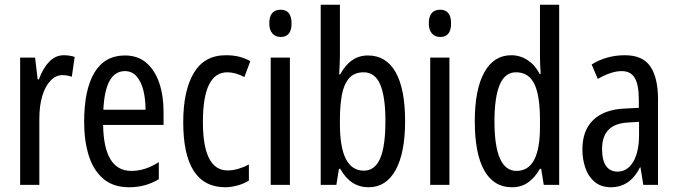

<svg xmlns="http://www.w3.org/2000/svg" viewBox="-20 -780 2859 810"><path d="M249 -547Q273 -547 295 -540L283 -456Q266 -463 243 -463Q215 -463 192.5 -439Q170 -415 158 -374Q146 -333 146 -280V0H65V-537H128L139 -445H144Q161 -492 187.5 -519.5Q214 -547 249 -547Z M507 -546Q562 -546 598 -514.5Q634 -483 652 -429.5Q670 -376 670 -309V-253H415Q418 -59 534 -59Q563 -59 591.5 -68Q620 -77 650 -96V-24Q594 10 525 10Q457 10 415 -26.5Q373 -63 354 -125Q335 -187 335 -265Q335 -402 378.5 -474Q422 -546 507 -546ZM507 -480Q466 -480 443 -440Q420 -400 416 -317H594Q594 -361 585 -398Q576 -435 556.5 -457.5Q537 -480 507 -480Z M931 10Q753 10 753 -265Q753 -397 797.5 -472Q842 -547 933 -547Q965 -547 990 -540.5Q1015 -534 1036 -522L1011 -455Q973 -475 939 -475Q836 -475 836 -266Q836 -61 940 -61Q962 -61 984.5 -67.5Q1007 -74 1030 -86V-18Q1009 -5 981.5 2.5Q954 10 931 10Z M1164 -739Q1210 -739 1210 -681Q1210 -624 1164 -624Q1142 -624 1129 -639Q1116 -654 1116 -681Q1116 -739 1164 -739ZM1203 -537V0H1122V-537Z M1414 -543Q1414 -527 1413 -508Q1412 -489 1411 -466H1415Q1458 -546 1532 -546Q1609 -546 1649 -475.5Q1689 -405 1689 -269Q1689 -135 1649 -62.5Q1609 10 1535 10Q1497 10 1467.5 -9Q1438 -28 1415 -68H1410L1399 0H1333V-760H1414ZM1514 -475Q1474 -475 1452 -449Q1430 -423 1422 -378Q1414 -333 1414 -276V-257Q1414 -60 1515 -60Q1561 -60 1583.5 -111Q1606 -162 1606 -270Q1606 -372 1584 -423.5Q1562 -475 1514 -475Z M1837 -739Q1883 -739 1883 -681Q1883 -624 1837 -624Q1815 -624 1802 -639Q1789 -654 1789 -681Q1789 -739 1837 -739ZM1876 -537V0H1795V-537Z M2140 10Q2063 10 2023 -61Q1983 -132 1983 -268Q1983 -402 2023 -474.5Q2063 -547 2137 -547Q2174 -547 2205.5 -526.5Q2237 -506 2257 -468H2261Q2258 -513 2258 -542V-760H2339V0H2274L2263 -68H2258Q2236 -30 2207.5 -10Q2179 10 2140 10ZM2159 -59Q2258 -59 2258 -244V-274Q2258 -378 2234 -426.5Q2210 -475 2157 -475Q2110 -475 2088 -422Q2066 -369 2066 -268Q2066 -59 2159 -59Z M2616 -547Q2692 -547 2724 -499Q2756 -451 2756 -362V0H2694L2682 -74H2680Q2638 10 2557 10Q2516 10 2489 -12.5Q2462 -35 2449.5 -71.5Q2437 -108 2437 -150Q2437 -230 2483 -274Q2529 -318 2614 -322L2675 -325V-360Q2675 -422 2658 -451Q2641 -480 2603 -480Q2559 -480 2502 -447L2476 -508Q2539 -547 2616 -547ZM2628 -263Q2520 -257 2520 -152Q2520 -103 2537 -79.5Q2554 -56 2585 -56Q2627 -56 2651.5 -97.5Q2676 -139 2676 -212V-266Z"/></svg>

Font: Noto Sans Malayalam ExtraCondensed
Style: Regular
Weight: 400
Width: 2
Designer: Jelle Bosma - Monotype Design Team
Foundry: Monotype Imaging Inc.
Version: Version 2.104; ttfautohint (v1.8.4.7-5d5b)